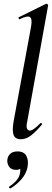

<svg xmlns="http://www.w3.org/2000/svg" viewBox="-20 -746 284 1041"><path d="M93 9Q62 9 53.5 -15Q45 -39 54 -89L148 -599Q156 -643 143 -653Q130 -663 87 -642Q83 -640 81 -646Q79 -652 83 -653L229 -725Q234 -727 238 -723Q242 -719 241 -717L128 -89Q121 -60 126.5 -49Q132 -38 141 -38Q152 -38 166.5 -49Q181 -60 198 -77Q202 -81 206 -77Q210 -73 206 -69Q175 -32 148 -11.5Q121 9 93 9ZM38 275Q34 277 30.5 272.5Q27 268 31 265Q54 250 69 232.5Q84 215 88 195Q93 172 86.5 161.5Q80 151 71 149L103 134Q104 155 95 165Q86 175 67 175Q40 175 28.5 156.5Q17 138 20 118Q23 99 36.5 87Q50 75 75 75Q110 75 123 99.5Q136 124 129 161Q122 196 97 225Q72 254 38 275Z"/></svg>

Font: Cormorant SemiBold
Style: Italic
Weight: 600
Italic angle: -10°
Designer: Christian Thalmann (Catharsis Fonts)
Foundry: Catharsis Fonts
Version: Version 4.000